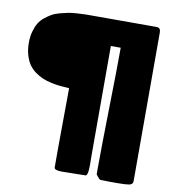

<svg xmlns="http://www.w3.org/2000/svg" viewBox="-84 -803 813 899"><g transform="rotate(10 323.0 -353.0)"><path d="M392.6 -76.2Q392.6 -74.2 392.8 -60.1Q393.1 -45.9 393.1 -35.9Q393.1 -25.9 392.1 -13.2Q391.1 -0.5 388.2 6.6Q385.3 13.7 380.9 13.7Q363.3 13.7 325.2 14.6Q287.1 15.6 269.5 15.6Q232.4 15.6 232.4 2V-91.8Q232.4 -140.6 233.4 -233.6Q234.4 -326.7 234.4 -375Q210.9 -376 191.9 -377.9Q172.9 -379.9 148.9 -385Q125 -390.1 106.7 -397.9Q88.4 -405.8 69.8 -419.2Q51.3 -432.6 39.1 -450.4Q26.9 -468.3 19.3 -494.4Q11.7 -520.5 11.7 -552.7Q11.7 -581.1 18.3 -605Q24.9 -628.9 34.9 -646Q44.9 -663.1 61.8 -676.5Q78.6 -689.9 93.8 -698.5Q108.9 -707 132.1 -713.1Q155.3 -719.2 171.1 -722.2Q187 -725.1 211.9 -726.6Q236.8 -728 249 -728.3Q261.2 -728.5 283.2 -728.5Q287.1 -728.5 289.1 -728.5H584Q589.4 -728.5 592.8 -728Q596.2 -727.5 600.1 -725.1Q604 -722.7 605.7 -717.3Q607.4 -711.9 607.4 -703.1V3.9Q606 17.1 589.8 20.3Q573.7 23.4 535.2 23.4H492.2Q486.3 23.4 473.6 22.7Q460.9 22 455.1 22.5Q451.2 22.5 446.8 18.3Q442.4 14.2 437.7 7.8Q433.1 1.5 431.6 0V-31.2Q431.6 -124 435.5 -316.9Q439.5 -509.8 439.5 -603.5H392.6Z"/></g></svg>

Font: Bowlby One SC
Style: Regular
Weight: 400
Width: 1
Version: Version 1.2